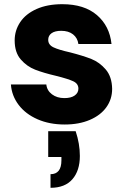

<svg xmlns="http://www.w3.org/2000/svg" viewBox="-20 -586 598 916"><path d="M289 8Q216 8 159 -17Q102 -42 69 -85.5Q36 -129 32 -183H201Q204 -154 228 -136Q252 -118 287 -118Q319 -118 336.5 -130.5Q354 -143 354 -163Q354 -187 329 -198.5Q304 -210 248 -224Q188 -238 148 -253.5Q108 -269 79 -302.5Q50 -336 50 -393Q50 -441 76.5 -480.5Q103 -520 154.5 -543Q206 -566 277 -566Q382 -566 442.5 -514Q503 -462 512 -376H354Q350 -405 328.5 -422Q307 -439 272 -439Q242 -439 226 -427.5Q210 -416 210 -396Q210 -372 235.5 -360Q261 -348 315 -336Q377 -320 416 -304.5Q455 -289 484.5 -254.5Q514 -220 515 -162Q515 -113 487.5 -74.5Q460 -36 408.5 -14Q357 8 289 8ZM341 40Q361 100 361 158Q361 228 325.5 269Q290 310 221 310V245Q273 245 273 179V163H210V40Z"/></svg>

Font: MSTAGE
Style: Bold
Weight: 700
Designer: Ninad Kale (Devanagari), Jonny Pinhorn (Latin)
Foundry: Indian Type Foundry
Version: 4.004